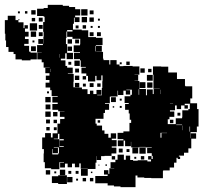

<svg xmlns="http://www.w3.org/2000/svg" viewBox="-30 -742 857 792"><path d="M215 -44H181V-48H155V-73H150V-109H151V-127H144V-175H156V-193H180V-175H187V-192H207V-232H218V-251H236V-260H217V-282H236V-283H210V-311V-289H186V-313H208V-319H186V-343H208V-346H183V-370H177V-381H158V-401H174V-412H159V-430H174V-440H157V-462H175V-463H150V-485H142V-497H124V-525H142V-526H123V-556H147V-561H128V-581H148V-562H149V-590H150V-611H148V-651H154V-673H150V-676H123V-706H150V-709H167V-722H229V-718H255V-713H280V-704H301V-678H280V-671H298V-651H278V-669H275V-644H271V-620H307V-617H334V-589H366V-586H393V-556H366V-553H390V-529H367V-528H395V-500H397V-494H421V-476H425V-494H451V-476H463V-469H479V-470H517V-468H545V-434H525V-433H540V-409H525V-408H545V-375H572V-349H576V-373H600V-354H604V-375H629V-376H603V-406H629H603V-434H601V-468H635V-467H664V-443H700V-416H733V-388H735V-386H763V-336H755V-316H783V-292H789V-262V-220H782V-197H756V-172H757V-192H779V-170H759V-130H733H747V-112H729V-100H708V-96H713V-86H703V-91H698V-71H672H688V-51H670V-39H643V-36H642V-7H594V-8H565V-10H537V-18H529V30H467V27H440V23H414V14H393V-16H414V-22H399V-40H417V-25H421V-48H441V-49H426V-73H446V-83H455V-104H481V-83H489V-100H507V-82H490H519V-79H538V-81H578V-76H593V-84H581V-98H595V-86H600V-99H596V-110H577V-132H596V-134H571V-136H545V-134H511V-157H510V-139H486V-162H480V-139H456V-163H479V-168H455V-194H479V-200H504V-235H511V-248H505V-274H501V-289H486V-313H501V-317H484V-345H508V-351H514V-372H491V-370H507V-352H489V-368H479V-350H457V-368H455V-344H426V-343H423V-316H403V-313H420V-289H403V-276H397V-252H364V-232H369V-224H391V-204H401V-190H417V-174H427V-192H449V-170H431V-164H451V-138H431V-133H450V-109H430V-99H401V-98H387V-82H369V-98H368V-71H364V-45H332V-46H303V-68H297V-52H279V-67H267V-52H249V-67H238V-51H218V-71H234V-73H215ZM331 -678H305V-704H331ZM117 -682H99V-700H117ZM356 -683H340V-699H356ZM83 -686H73V-696H83ZM52 -687H44V-695H52ZM96 -493H60V-497H34V-519H26V-528H5V-548H-5V-575H-8V-603H-10V-659H2V-677H34V-659H46V-663H50V-659H46V-650H67V-626H71V-638H85V-624H73V-611H88V-591H73V-581H88V-561H70V-553H90V-529H70H96V-525H122V-497H96ZM329 -650H307V-672H329ZM357 -652H339V-670H357ZM146 -653H130V-669H146ZM115 -654H101V-668H115ZM382 -657H374V-665H382ZM123 -616H93V-646H123ZM146 -623H130V-639H146ZM325 -624H311V-638H325ZM294 -625H282V-637H294ZM352 -627H344V-635H352ZM382 -627H374V-635H382ZM247 -612H269V-618H247ZM274 -405H273V-382H279V-381H308V-374H331V-354H368V-371H388V-351H371V-349H390V-379H392V-407H393V-431H370H388V-411H368V-429H363V-406H333V-429H326V-439H306V-463H324V-466H303V-493H300V-498H275V-524H300V-527H274V-555H300V-559H301V-582H269V-590H247V-612H244V-585H242V-560H247V-524H271V-498H245V-522H220H239V-500H221V-493H240V-470H247V-463H270V-439H250V-437H274ZM119 -590H97V-612H119ZM386 -593H370V-609H386ZM146 -593H130V-609H146ZM356 -593H340V-609H356ZM267 -562H249V-580H267ZM296 -563H280V-579H296ZM112 -567H104V-575H112ZM366 -530V-553H364V-530ZM118 -531H98V-551H118ZM267 -532H249V-550H267ZM217 -504V-519H216V-504ZM299 -470H277V-492H299ZM505 -474H491V-488H505ZM264 -475H252V-487H264ZM472 -477H464V-485H472ZM398 -468H413H398ZM567 -442H549V-460H567ZM296 -443H280V-459H296ZM180 -445V-458H179V-445ZM595 -444H581V-458H595ZM600 -409H576V-433H600ZM297 -412H279V-430H297ZM325 -414H311V-428H325ZM570 -379H546V-403H570ZM599 -380H577V-402H599ZM297 -382H279V-400H297ZM356 -383H340V-399H356ZM385 -384H371V-398H385ZM324 -385H312V-397H324ZM544 -351V-374H542V-351ZM633 -354V-372H632V-354ZM355 -354H341V-368H355ZM172 -357H164V-365H172ZM179 -320H157V-342H179ZM448 -321H428V-341H448ZM472 -327H464V-335H472ZM671 -315H684V-316H671ZM669 -250H662V-230H695V-254H721V-228H697V-226H721V-258H722V-287H747V-292H753V-314H732V-308H745V-294H731V-307H717V-292H699V-307H692V-287H671V-282H689V-260H669ZM178 -291H158V-311H178ZM472 -297H464V-305H472ZM441 -298H435V-304H441ZM179 -260H157V-282H179ZM207 -262H189V-280H207ZM714 -265H702V-277H714ZM176 -233H160V-249H176ZM205 -234H191V-248H205ZM685 -234H671V-248H685ZM383 -236H373V-246H383ZM724 -205V-224H723V-205ZM754 -199V-220H752V-199ZM175 -204H161V-218H175ZM204 -205H192V-217H204ZM635 -194H632V-174H636V-193H659V-194H635ZM209 -170H192V-168H215V-190H209ZM216 -163H233V-168H215V-136H233V-139H216ZM209 -110H187V-127H185V-109H186V-105H210V-109H213V-134H192V-132H209ZM571 -108H545V-134H571ZM540 -109H516V-133H540ZM476 -113H460V-129H476ZM504 -115H492V-127H504ZM565 -84H551V-98H565ZM445 -84H431V-98H445ZM532 -87H524V-95H532ZM411 -58H405V-64H411ZM380 -59H376V-63H380ZM332 -17H304V-45H332ZM239 -20H217V-42H239ZM177 -22H159V-40H177ZM294 -25H282V-37H294ZM264 -25H252V-37H264ZM202 -27H194V-35H202ZM351 -28H345V-34H351ZM246 17H210V13H184V-15H210V-19H246ZM393 14H363V-16H393ZM269 10H247V-12H269ZM355 6H341V-8H355ZM325 6H311V-8H325ZM292 3H284V-5H292Z"/></svg>

Font: Rubik Storm
Style: Regular
Weight: 400
Designer: Hubert and Fischer, NaN
Foundry: Hubert and Fischer, NaN
Version: Version 2.201